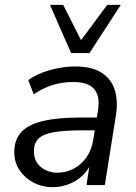

<svg xmlns="http://www.w3.org/2000/svg" viewBox="-20 -773 570 802"><path d="M199.4 8.9Q157 8.9 120.5 -10Q84.1 -28.9 61.8 -61.8Q39.6 -94.8 39.6 -137.3Q39.6 -188.8 68.3 -220.5Q97.1 -252.2 158.1 -267.1Q219.1 -282 314.6 -282H395.1L386.8 -228.6H325.9Q248.9 -228.6 204.3 -220.7Q159.8 -212.9 140.8 -193.9Q121.8 -174.9 121.8 -142.1Q121.8 -98.1 151.2 -74.9Q180.5 -51.6 219.3 -51.6Q255.5 -51.6 287.1 -68Q318.7 -84.4 340.9 -115.5Q363.1 -146.6 369.7 -190.1L389.3 -311.7Q398.8 -369.8 374.2 -400.1Q349.6 -430.4 286.2 -430.4Q241.1 -430.4 200.7 -418.2Q160.2 -405.9 120.8 -378.9L98.1 -438.3Q122.1 -455.8 154.2 -468.6Q186.3 -481.3 222.6 -488.3Q258.9 -495.3 294.8 -495.3Q363.2 -495.3 403.6 -469.7Q444.1 -444.2 459.1 -398.2Q474 -352.1 464 -290.3L417.9 0H341.2L358.3 -110.4H368.3Q354.8 -69.8 328.2 -43.2Q301.7 -16.7 268 -3.9Q234.4 8.9 199.4 8.9ZM277.1 -551.3 188.7 -752.8H243.8L318.6 -605.4L428.1 -752.8H484.7L353.7 -551.3Z"/></svg>

Font: Nunito Sans 12pt ExtraLight
Style: Italic
Weight: 200
Italic angle: -9°
Designer: Vernon Adams
Foundry: Vernon Adams
Version: Version 3.101;gftools[0.9.27]